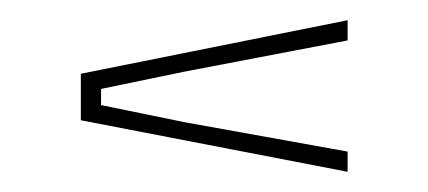

<svg xmlns="http://www.w3.org/2000/svg" viewBox="-20 -504 424 190"><path d="M324 -334V-354L163 -383L80 -400V-416L162 -433L324 -464V-484L60 -431V-385Z"/></svg>

Font: Big Shoulders Stencil Display Thin
Style: Regular
Weight: 100
Designer: Patric King
Foundry: XO Type Co
Version: Version 1.000